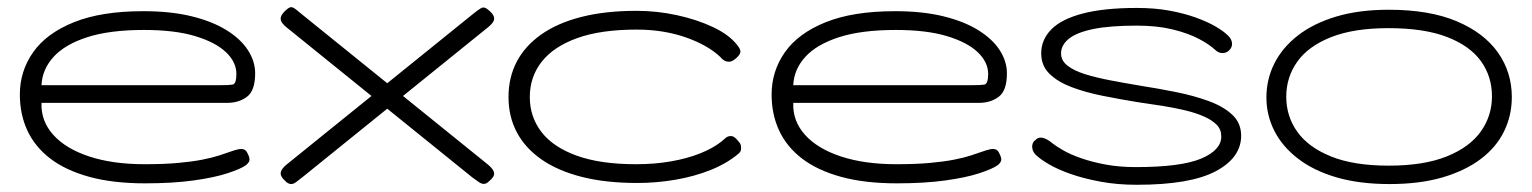

<svg xmlns="http://www.w3.org/2000/svg" viewBox="-20 -496 4244 532"><path d="M382 12Q293 12 227.5 -6Q162 -24 119.5 -56.5Q77 -89 56 -134Q35 -179 35 -234Q35 -299 72 -351.5Q109 -404 185 -434.5Q261 -465 377 -465Q453 -465 510.5 -451Q568 -437 607.5 -412.5Q647 -388 667 -357Q687 -326 687 -293Q687 -245 664.5 -228Q642 -211 610 -211H95Q93 -161 127.5 -122.5Q162 -84 227 -62.5Q292 -41 381 -41Q434 -41 473 -44.5Q512 -48 540 -53.5Q568 -59 586.5 -65Q605 -71 617.5 -75.5Q630 -80 639 -82Q647 -84 654 -82.5Q661 -81 665 -73Q673 -58 671 -51Q669 -44 661 -38Q647 -28 610.5 -16Q574 -4 516.5 4Q459 12 382 12ZM95 -260H593Q613 -260 624 -261.5Q635 -263 635 -291Q635 -324 606 -351.5Q577 -379 520.5 -396Q464 -413 379 -413Q284 -413 222 -393Q160 -373 128.5 -338.5Q97 -304 95 -260Z M1330 -471Q1342 -462 1346.5 -454Q1351 -446 1348 -438.5Q1345 -431 1333 -421L818 -5Q808 3 800.5 8.5Q793 14 787 14Q781 14 774 9Q764 0 760 -7Q756 -14 759 -22Q762 -30 774 -40L1289 -456Q1305 -469 1313 -473.5Q1321 -478 1330 -471ZM776 -471Q783 -477 788.5 -476Q794 -475 800.5 -469.5Q807 -464 817 -456L1332 -40Q1344 -30 1347.5 -22Q1351 -14 1347 -7Q1343 0 1332 9Q1326 14 1319.5 13.5Q1313 13 1306 8Q1299 3 1288 -5L773 -421Q761 -431 758.5 -439Q756 -447 761 -455Q766 -463 776 -471Z M1746 11Q1658 11 1591.5 -6Q1525 -23 1480 -54.5Q1435 -86 1412 -129.5Q1389 -173 1389 -227Q1389 -281 1411.5 -324.5Q1434 -368 1479 -400Q1524 -432 1590.5 -449Q1657 -466 1744 -466Q1800 -466 1855.5 -454Q1911 -442 1955.5 -421Q2000 -400 2022 -372Q2031 -361 2031.5 -354.5Q2032 -348 2026 -341Q2020 -334 2013 -329.5Q2006 -325 2000 -325Q1986 -325 1976 -338Q1958 -355 1934 -368.5Q1910 -382 1880 -392.5Q1850 -403 1816 -408.5Q1782 -414 1744 -414Q1645 -414 1579.5 -390.5Q1514 -367 1481 -325Q1448 -283 1448 -227Q1448 -172 1480.5 -130Q1513 -88 1578.5 -64.5Q1644 -41 1742 -41Q1795 -41 1840 -49Q1885 -57 1920 -71Q1955 -85 1978 -103Q1986 -110 1991.5 -114.5Q1997 -119 2005 -119Q2011 -119 2016.5 -114.5Q2022 -110 2028 -102Q2032 -98 2033 -92Q2034 -86 2033 -80.5Q2032 -75 2026 -70Q1994 -43 1949 -25Q1904 -7 1851.5 2Q1799 11 1746 11Z M2465 12Q2376 12 2310.5 -6Q2245 -24 2202.5 -56.5Q2160 -89 2139 -134Q2118 -179 2118 -234Q2118 -299 2155 -351.5Q2192 -404 2268 -434.5Q2344 -465 2460 -465Q2536 -465 2593.5 -451Q2651 -437 2690.5 -412.5Q2730 -388 2750 -357Q2770 -326 2770 -293Q2770 -245 2747.5 -228Q2725 -211 2693 -211H2178Q2176 -161 2210.5 -122.5Q2245 -84 2310 -62.5Q2375 -41 2464 -41Q2517 -41 2556 -44.5Q2595 -48 2623 -53.5Q2651 -59 2669.5 -65Q2688 -71 2700.5 -75.5Q2713 -80 2722 -82Q2730 -84 2737 -82.5Q2744 -81 2748 -73Q2756 -58 2754 -51Q2752 -44 2744 -38Q2730 -28 2693.5 -16Q2657 -4 2599.5 4Q2542 12 2465 12ZM2178 -260H2676Q2696 -260 2707 -261.5Q2718 -263 2718 -291Q2718 -324 2689 -351.5Q2660 -379 2603.5 -396Q2547 -413 2462 -413Q2367 -413 2305 -393Q2243 -373 2211.5 -338.5Q2180 -304 2178 -260Z M3130 16Q3076 16 3030 7.5Q2984 -1 2948 -13.5Q2912 -26 2887 -40.5Q2862 -55 2850 -67Q2843 -74 2841 -82Q2839 -90 2841 -97Q2843 -104 2849 -108Q2857 -117 2869.5 -114Q2882 -111 2896 -99Q2906 -91 2926 -79.5Q2946 -68 2976 -57.5Q3006 -47 3044 -40Q3082 -33 3127 -33Q3252 -33 3308 -56.5Q3364 -80 3364 -118Q3364 -137 3351.5 -150Q3339 -163 3316.5 -173Q3294 -183 3265 -190Q3236 -197 3202 -202.5Q3168 -208 3132 -213Q3083 -221 3035.5 -230.5Q2988 -240 2949.5 -254.5Q2911 -269 2888 -291.5Q2865 -314 2865 -348Q2865 -386 2893 -414.5Q2921 -443 2980 -458.5Q3039 -474 3130 -474Q3180 -474 3220.5 -466.5Q3261 -459 3293 -447.5Q3325 -436 3347.5 -423Q3370 -410 3382 -398Q3392 -389 3393.5 -378Q3395 -367 3388 -359Q3381 -350 3369.5 -349Q3358 -348 3348 -357Q3331 -373 3301.5 -388.5Q3272 -404 3229 -414.5Q3186 -425 3130 -425Q3055 -425 3009 -415.5Q2963 -406 2941.5 -388.5Q2920 -371 2920 -348Q2920 -328 2938 -314Q2956 -300 2986.5 -290.5Q3017 -281 3056 -273.5Q3095 -266 3137 -259Q3188 -251 3238 -241Q3288 -231 3329 -216Q3370 -201 3394.5 -178Q3419 -155 3419 -120Q3419 -59 3348.5 -21.5Q3278 16 3130 16Z M3830 14Q3747 14 3683.5 -4.5Q3620 -23 3576.5 -56.5Q3533 -90 3511 -133.5Q3489 -177 3489 -226Q3489 -276 3511 -320Q3533 -364 3576 -397.5Q3619 -431 3682 -450Q3745 -469 3828 -469Q3941 -469 4016.5 -437Q4092 -405 4130.5 -350.5Q4169 -296 4169 -227Q4169 -176 4147.5 -132Q4126 -88 4083 -55.5Q4040 -23 3977 -4.5Q3914 14 3830 14ZM3828 -37Q3925 -37 3988.5 -62.5Q4052 -88 4083 -131.5Q4114 -175 4114 -229Q4114 -284 4083.5 -326.5Q4053 -369 3989.5 -393.5Q3926 -418 3827 -418Q3731 -418 3668 -393Q3605 -368 3574.5 -325Q3544 -282 3544 -228Q3544 -174 3574.5 -131Q3605 -88 3668 -62.5Q3731 -37 3828 -37Z"/></svg>

Font: Fredoka Expanded Light
Style: Regular
Weight: 300
Width: 7
Designer: Ben Nathan
Foundry: Milena B. Brandão, Ben Nathan
Version: Version 2.001